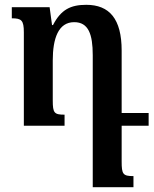

<svg xmlns="http://www.w3.org/2000/svg" viewBox="-20 -522 641 797"><path d="M485 148V0H597V-53H485V-312C485 -444 434 -502 338 -502C273 -502 233 -482 200 -418H196L186 -492H29V-446C69 -446 79 -438 79 -388V0H248V-46C205 -46 199 -53 199 -105V-271C199 -362 222 -430 288 -430C347 -430 365 -380 365 -293V255H534V209C490 209 485 201 485 148Z"/></svg>

Font: Noto Serif Armenian SemiCondensed SemiBold
Style: Regular
Weight: 600
Width: 4
Designer: Monotype Design Team
Foundry: Monotype Imaging Inc.
Version: Version 2.008